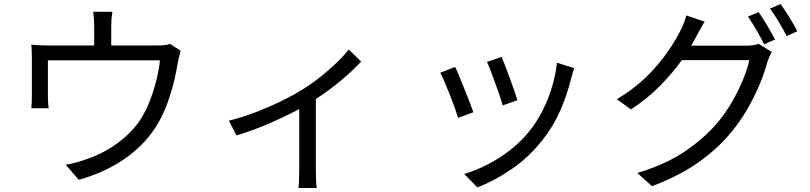

<svg xmlns="http://www.w3.org/2000/svg" viewBox="-20 -860 4040 958"><path d="M882 -607Q878 -596 874 -578.5Q870 -561 867 -547Q861 -507 848.5 -455Q836 -403 816.5 -348.5Q797 -294 769 -246Q713 -148 611.5 -74.5Q510 -1 373 37L308 -38Q334 -42 361 -49.5Q388 -57 412 -66Q462 -82 513 -111Q564 -140 608.5 -180Q653 -220 683 -267Q710 -310 729.5 -361.5Q749 -413 761.5 -464.5Q774 -516 778 -559H219Q219 -543 219 -518Q219 -493 219 -465Q219 -437 219 -414Q219 -391 219 -380Q219 -367 220 -349.5Q221 -332 223 -320H136Q138 -334 138.5 -352Q139 -370 139 -384Q139 -396 139 -419.5Q139 -443 139 -470.5Q139 -498 139 -522.5Q139 -547 139 -560Q139 -576 138.5 -598.5Q138 -621 136 -637Q158 -635 180.5 -634Q203 -633 229 -633H450V-726Q450 -742 449 -760Q448 -778 445 -801H541Q537 -778 536 -760Q535 -742 535 -726V-633H759Q787 -633 802.5 -635Q818 -637 828 -641Z M1122 -258Q1188 -274 1255.5 -300Q1323 -326 1382.5 -355Q1442 -384 1482 -409Q1530 -438 1574.5 -473Q1619 -508 1657 -544.5Q1695 -581 1720 -613L1782 -553Q1745 -512 1684.5 -461Q1624 -410 1556 -366V-10Q1556 13 1557 39.5Q1558 66 1561 78H1469Q1471 66 1472 39.5Q1473 13 1473 -10V-316Q1410 -282 1327.5 -246Q1245 -210 1160 -184Z M2483 -576Q2489 -561 2500.5 -532Q2512 -503 2524 -469.5Q2536 -436 2546.5 -406.5Q2557 -377 2562 -360L2488 -334Q2484 -351 2474 -380Q2464 -409 2452 -442.5Q2440 -476 2429 -505Q2418 -534 2410 -551ZM2845 -520Q2840 -504 2836.5 -492Q2833 -480 2830 -470Q2810 -388 2776 -309.5Q2742 -231 2688 -163Q2619 -75 2532.5 -16Q2446 43 2362 75L2296 8Q2354 -9 2413.5 -39.5Q2473 -70 2526.5 -112Q2580 -154 2621 -205Q2674 -270 2711 -360.5Q2748 -451 2759 -547ZM2251 -526Q2259 -510 2271 -480.5Q2283 -451 2297 -416.5Q2311 -382 2323 -351Q2335 -320 2342 -300L2266 -272Q2260 -292 2248.5 -324Q2237 -356 2223 -391Q2209 -426 2196.5 -455Q2184 -484 2177 -497Z M3765 -800Q3784 -773 3807.5 -733.5Q3831 -694 3847 -663L3793 -639Q3778 -669 3755 -709Q3732 -749 3712 -777ZM3875 -840Q3888 -822 3904 -797Q3920 -772 3934.5 -747.5Q3949 -723 3958 -704L3905 -680Q3889 -712 3866 -750.5Q3843 -789 3822 -817ZM3496 -752Q3484 -733 3472 -710.5Q3460 -688 3452 -674L3429 -632H3700Q3741 -632 3765 -641L3831 -601Q3817 -576 3808 -548Q3795 -498 3770 -438.5Q3745 -379 3710.5 -318.5Q3676 -258 3631 -203Q3563 -120 3468 -52Q3373 16 3233 69L3160 3Q3298 -38 3395 -103Q3492 -168 3560 -248Q3599 -294 3631 -349Q3663 -404 3686 -459.5Q3709 -515 3719 -560H3382Q3336 -496 3273.5 -432Q3211 -368 3128 -314L3058 -365Q3145 -417 3207 -478.5Q3269 -540 3310 -599.5Q3351 -659 3373 -703Q3381 -717 3390.5 -740.5Q3400 -764 3404 -783Z"/></svg>

Font: Go Noto Kurrent-Regular
Style: Regular
Weight: 400
Designer: Monotype Design Team
Foundry: Monotype Imaging Inc.
Version: Version 2.012; ttfautohint (v1.8.4.7-5d5b)